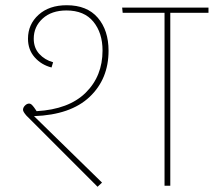

<svg xmlns="http://www.w3.org/2000/svg" viewBox="-20 -710 817 734"><path d="M395 -516Q395 -408 322.5 -339.5Q250 -271 110 -266L370 -12L353 4L81 -268Q68 -283 68 -290Q68 -299 75.5 -306.5Q83 -314 91 -314Q93 -314 95 -313.5Q97 -313 99 -311.5Q101 -310 102.5 -308.5Q104 -307 106.5 -304Q109 -301 110.5 -299Q112 -297 115 -292.5Q118 -288 120 -285Q243 -292 307.5 -355.5Q372 -419 372 -517Q372 -584 337 -627Q302 -670 234 -670Q177 -670 143 -639Q109 -608 109 -562Q109 -527 130 -504Q151 -481 183 -472L177 -452Q138 -462 112.5 -491Q87 -520 87 -562Q87 -617 127.5 -653.5Q168 -690 235 -690Q313 -690 354 -642Q395 -594 395 -516ZM777 -681V-661H631V0H609V-661H449L447 -681Z"/></svg>

Font: FiraGO Thin
Style: Regular
Weight: 100
Designer: bBox Type
Foundry: bBox Type GmbH
Version: Version 1.001;PS 001.001;hotconv 1.0.88;makeotf.lib2.5.64775